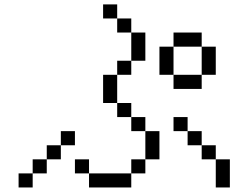

<svg xmlns="http://www.w3.org/2000/svg" viewBox="-20 -832 1040 852"><path d="M312.5 -187.5V-250H250V-187.5H187.5V-125H125V-62.5H62.5V0H125V-62.5H187.5V-125H250V-187.5ZM375 -62.5V0H562.5V-62.5ZM375 -62.5V-125H312.5V-62.5ZM562.5 -62.5H625V-125H562.5ZM937.5 -125Q937.5 -125 937.5 0H1000Q1000 0 1000 -125ZM625 -125H687.5Q687.5 -125 687.5 -250H625Q625 -250 625 -125ZM937.5 -125V-187.5H875V-125ZM875 -187.5V-250H812.5V-187.5ZM625 -250V-312.5H562.5V-250ZM812.5 -250V-312.5H750V-250ZM562.5 -312.5V-375H500V-312.5ZM500 -375Q500 -375 500 -500H437.5Q437.5 -500 437.5 -375ZM500 -500H562.5V-562.5H500ZM750 -500V-437.5H875V-500ZM750 -500Q750 -500 750 -625H687.5Q687.5 -625 687.5 -500ZM875 -500H937.5Q937.5 -500 937.5 -625H875Q875 -625 875 -500ZM562.5 -562.5H625Q625 -562.5 625 -687.5H562.5Q562.5 -687.5 562.5 -562.5ZM750 -625H875V-687.5H750ZM562.5 -687.5V-750H500V-687.5ZM500 -750V-812.5H437.5V-750Z"/></svg>

Font: CalcUnifontExMono
Style: Regular
Weight: 500
Version: Version 15.0.06